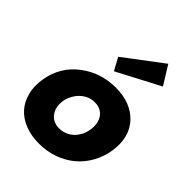

<svg xmlns="http://www.w3.org/2000/svg" viewBox="-198 -774 889 889"><g transform="rotate(45 246.0 -329.5)"><path d="M215 13Q164 13 123.5 -3Q83 -19 57 -48Q31 -77 21 -117.5Q14.5 -140.5 14.5 -167Q14.5 -185.5 17.5 -206.5Q33.5 -308 113 -367Q186 -422 284 -422.5Q383 -422.5 438.5 -363Q481.5 -316 481.5 -245.5Q481.5 -227 478.5 -206.5Q471.5 -159.5 449.2 -119Q427 -78.5 392.8 -49.2Q358.5 -20 313.2 -3.5Q268 13 215 13ZM232 -103Q253 -103 271 -111Q305.5 -124.5 326.5 -164Q340 -193.5 340 -224Q340 -254.5 325 -276Q304 -305.5 263 -305.5Q243 -305.5 225.5 -298.5Q188 -281.5 169 -245.5Q153 -218.5 153 -184Q153 -154.5 169 -133Q190.5 -103 232 -103ZM224 -469.5 190.5 -531 377.5 -672 434.5 -580Z"/></g></svg>

Font: Lucymar Sans
Style: Bold Italic
Weight: 700
Italic angle: -10°
Foundry: The League of Moveable Type (original font) / Main changes by Cristiano Sobral with portions from Mirco Monsees
Version: Version 2.00;August 30, 2020;FontCreator 13.0.0.2681 64-bit